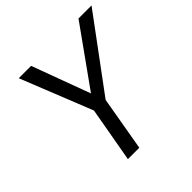

<svg xmlns="http://www.w3.org/2000/svg" viewBox="-183 -850 1000 1000"><g transform="rotate(-45 317.0 -350.0)"><path d="M538 -700 308 -378 189 -700H98L256 -304L202 0H286L338 -300L634 -700Z"/></g></svg>

Font: Jost* 400 Book Italic
Style: Italic
Weight: 400
Italic angle: -10°
Version: Version 3.200; ttfautohint (v0.97) -l 8 -r 50 -G 200 -x 14 -